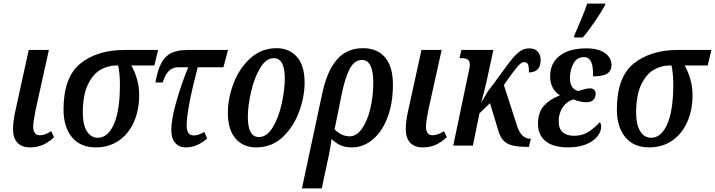

<svg xmlns="http://www.w3.org/2000/svg" viewBox="-20 -816 4007 1076"><path d="M53 -92Q53 -135 66 -194L141 -536H254L179 -197Q166 -128 166 -108Q166 -58 203 -58Q233 -58 267 -81L283 -47Q253 -19 221 -4.5Q189 10 148 10Q103 10 78 -16Q53 -42 53 -92Z M336 -202Q336 -384 430.5 -460Q525 -536 678 -536H866L845 -449H716Q733 -420 746.5 -376.5Q760 -333 760 -283Q760 -199 730.5 -132.5Q701 -66 646 -28Q591 10 517 10Q430 10 383 -47.5Q336 -105 336 -202ZM652 -340Q652 -407 642 -449H631Q585 -449 543 -425Q501 -401 472.5 -342Q444 -283 444 -183Q444 -118 466.5 -81Q489 -44 528 -44Q585 -44 618.5 -120.5Q652 -197 652 -340Z M940 -88Q940 -147 968.5 -247.5Q997 -348 1035 -439H977Q917 -439 892 -354H851Q863 -423 884 -462.5Q905 -502 940.5 -519Q976 -536 1033 -536H1258L1232 -439H1088Q1026 -202 1026 -111Q1026 -57 1067 -57Q1093 -57 1125 -77L1141 -40Q1085 10 1022 10Q983 10 961.5 -15.5Q940 -41 940 -88Z M1257 -184Q1257 -265 1289 -349Q1321 -433 1383 -489.5Q1445 -546 1530 -546Q1600 -546 1643.5 -498Q1687 -450 1687 -353Q1687 -274 1656 -189.5Q1625 -105 1564 -47.5Q1503 10 1416 10Q1343 10 1300 -39.5Q1257 -89 1257 -184ZM1576 -376Q1576 -490 1514 -490Q1471 -490 1438 -435Q1405 -380 1387 -302Q1369 -224 1369 -160Q1369 -48 1431 -48Q1476 -48 1509 -103Q1542 -158 1559 -236Q1576 -314 1576 -376Z M1786 -293Q1813 -419 1868.5 -482.5Q1924 -546 2015 -546Q2094 -546 2138 -494.5Q2182 -443 2182 -342Q2182 -236 2151 -156Q2120 -76 2067.5 -33Q2015 10 1952 10Q1914 10 1888 -2Q1862 -14 1838 -37Q1834 -4 1824 49L1783 240H1672ZM2072 -356Q2072 -414 2056.5 -447Q2041 -480 2009 -480Q1966 -480 1939.5 -429.5Q1913 -379 1894 -283L1855 -91Q1894 -52 1939 -52Q1978 -52 2008.5 -95Q2039 -138 2055.5 -208Q2072 -278 2072 -356Z M2254 -92Q2254 -135 2267 -194L2342 -536H2455L2380 -197Q2367 -128 2367 -108Q2367 -58 2404 -58Q2434 -58 2468 -81L2484 -47Q2454 -19 2422 -4.5Q2390 10 2349 10Q2304 10 2279 -16Q2254 -42 2254 -92Z M2944 -410Q2945 -440 2939.5 -454Q2934 -468 2918 -468Q2901 -468 2878.5 -441Q2856 -414 2816 -357L2804 -339L2874 -122Q2898 -39 2949 -39H2955L2944 7H2934Q2879 7 2847.5 -2Q2816 -11 2798 -32.5Q2780 -54 2769 -96L2726 -238L2667 -181L2630 0H2520L2601 -387Q2606 -410 2609.5 -426.5Q2613 -443 2613 -453Q2613 -474 2601.5 -482Q2590 -490 2568 -490H2555L2566 -536H2745L2704 -347Q2693 -300 2676 -240L2716 -307L2746 -346L2778 -390Q2826 -457 2850.5 -486.5Q2875 -516 2897 -530.5Q2919 -545 2946 -545Q2978 -545 2994 -526Q3010 -507 3010 -480Q3010 -411 2944 -410Z M2995 -123Q2995 -186 3028 -223Q3061 -260 3116 -281L3117 -283Q3093 -296 3078 -324Q3063 -352 3063 -387Q3063 -462 3116.5 -503.5Q3170 -545 3266 -545Q3334 -545 3370.5 -518.5Q3407 -492 3407 -451Q3407 -420 3383.5 -404Q3360 -388 3303 -388Q3308 -496 3253 -496Q3213 -496 3193.5 -459.5Q3174 -423 3174 -378Q3174 -348 3186 -329.5Q3198 -311 3221 -306Q3230 -308 3250 -314.5Q3270 -321 3285 -321Q3301 -321 3309.5 -313Q3318 -305 3318 -291Q3318 -269 3305 -256Q3292 -243 3267 -243Q3249 -243 3227.5 -248Q3206 -253 3195 -259Q3156 -248 3133.5 -214.5Q3111 -181 3111 -136Q3111 -95 3133.5 -75Q3156 -55 3198 -55Q3242 -55 3276 -76Q3310 -97 3341 -131Q3344 -129 3346.5 -122Q3349 -115 3349 -106Q3349 -78 3327.5 -51Q3306 -24 3264 -7Q3222 10 3165 10Q3081 10 3038 -24.5Q2995 -59 2995 -123ZM3199 -618Q3216 -656 3237.5 -708.5Q3259 -761 3271 -796H3373L3369 -784Q3350 -749 3313 -694.5Q3276 -640 3246 -606H3197Z M3437 -202Q3437 -384 3531.5 -460Q3626 -536 3779 -536H3967L3946 -449H3817Q3834 -420 3847.5 -376.5Q3861 -333 3861 -283Q3861 -199 3831.5 -132.5Q3802 -66 3747 -28Q3692 10 3618 10Q3531 10 3484 -47.5Q3437 -105 3437 -202ZM3753 -340Q3753 -407 3743 -449H3732Q3686 -449 3644 -425Q3602 -401 3573.5 -342Q3545 -283 3545 -183Q3545 -118 3567.5 -81Q3590 -44 3629 -44Q3686 -44 3719.5 -120.5Q3753 -197 3753 -340Z"/></svg>

Font: Noto Serif CondSemiBold
Style: Italic
Weight: 600
Width: 3
Italic angle: -12°
Designer: Monotype Design Team
Foundry: Monotype Imaging Inc.
Version: Version 1.001